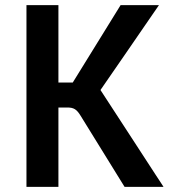

<svg xmlns="http://www.w3.org/2000/svg" viewBox="-20 -731 660 751"><path d="M295.9 -277.3Q290 -287.1 284.4 -293.7Q278.8 -300.3 272.7 -304Q266.6 -307.6 259.5 -309.1Q252.4 -310.5 243.7 -310.5H208.5V0H83.5V-710.9H208.5V-408.2H264.6L451.7 -710.9H601.6Q601.6 -710.9 600.6 -709.2Q599.6 -707.5 593 -698.2Q586.4 -689 572.8 -668.9Q559.1 -648.9 533.7 -612.1Q508.3 -575.2 469.2 -518.3Q430.2 -461.4 373 -378.9Q434.6 -284.2 476.8 -219.5Q519 -154.8 546.4 -112.5Q573.7 -70.3 588.6 -47.6Q603.5 -24.9 610.4 -14.4Q617.2 -3.9 618.4 -2Q619.6 0 619.6 0H467.3Z"/></svg>

Font: Ufes Sans SemiBold
Style: Regular
Weight: 600
Designer: Ricardo Esteves & Filipe Motta
Foundry: ProDesignUfes - Ricardo Esteves, Filipe Motta (This is a derivative work, based on Roboto family, by Christian Robertson
Version: Version 2.0